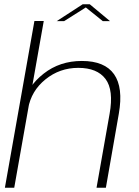

<svg xmlns="http://www.w3.org/2000/svg" viewBox="-20 -884 656 904"><path d="M3 0H47L186 -785H142ZM434.5 0H478.5L539.5 -349Q561 -472 517 -534.5Q473 -597 365.5 -597Q261.5 -597 185.5 -537.2Q109.5 -477.5 96 -402L112.5 -373Q127 -456 194 -510.2Q261 -564.5 348.5 -564.5Q437.5 -564.5 476.8 -512.2Q516 -460 496 -348ZM247 -784.5H282L384 -849L464 -784.5H498L402.5 -864H369.5Z"/></svg>

Font: Anybody SemiExpanded ExtraLight
Style: Italic
Weight: 250
Width: 6
Italic angle: -10°
Version: Version 1.113;gftools[0.9.25]